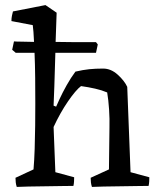

<svg xmlns="http://www.w3.org/2000/svg" viewBox="-20 -732 628 756"><path d="M46 4Q43 -5 42 -14Q41 -23 41 -32L112 -65Q115 -100 116.5 -145.5Q118 -191 118.5 -238Q119 -285 119 -324Q119 -373 118.5 -425.5Q118 -478 116 -524H42L28 -536L35 -569Q45 -568 65.5 -568Q86 -568 114 -567Q112 -612 109 -633L25 -649Q25 -660 27 -670Q29 -680 31 -687L159 -712L203 -682L199 -567Q239 -566 280 -566Q321 -566 358 -566L365 -557L358 -524H198L194 -393L191 -316L201 -312Q204 -319 215 -343Q226 -367 242.5 -396.5Q259 -426 277 -450Q307 -457 331.5 -459.5Q356 -462 386 -462Q417 -462 443.5 -438Q470 -414 481 -390Q484 -306 487.5 -222Q491 -138 494 -54L568 -34Q568 -27 567.5 -17.5Q567 -8 565 0Q552 0 521.5 0.5Q491 1 455 1.5Q419 2 388 2.5Q357 3 342 4Q339 -5 338 -14Q337 -23 337 -32L409 -65L411 -230Q412 -263 409.5 -301Q407 -339 402 -368Q381 -377 354.5 -383Q328 -389 299 -393Q278 -377 247.5 -332.5Q217 -288 191 -232L198 -54L272 -34Q272 -27 271.5 -17.5Q271 -8 269 0Q256 0 225.5 0.5Q195 1 159 1.5Q123 2 92 2.5Q61 3 46 4Z"/></svg>

Font: Labrada
Style: Regular
Weight: 400
Designer: Mercedes Jáuregui
Foundry: Omnibus-Type Team
Version: Version 1.000; ttfautohint (v1.8.4.7-5d5b)